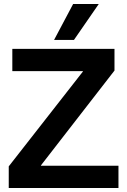

<svg xmlns="http://www.w3.org/2000/svg" viewBox="-20 -946 637 966"><path d="M24 0V-109L397 -586V-588H42V-700H556V-591L186 -114V-112H576V0ZM252 -745 348 -926H477L352 -745Z"/></svg>

Font: Georama ExtraCondensed Thin SemiBold
Style: Regular
Weight: 600
Version: Version 1.001